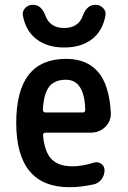

<svg xmlns="http://www.w3.org/2000/svg" viewBox="-20 -778 540 808"><path d="M257.8 -442.4Q210.9 -442.4 188 -414.6Q165 -386.7 160.2 -317.4Q160.2 -305.7 170.9 -304.7H328.1Q338.9 -304.7 338.9 -316.4Q335 -442.4 257.8 -442.4ZM272.5 9.8Q48.8 9.8 48.3 -260.3Q47.9 -530.3 257.8 -530.3Q344.7 -530.3 392.1 -476.1Q439.5 -421.9 446.3 -304.7Q448.2 -268.6 423.3 -244.1Q398.4 -219.7 361.3 -219.7H170.9Q166 -219.7 163.1 -215.8Q160.2 -211.9 161.1 -208Q168 -136.7 197.8 -107.4Q227.5 -78.1 285.2 -78.1Q325.2 -78.1 376 -93.8Q391.6 -98.6 405.8 -88.9Q419.9 -79.1 419.9 -61.5Q419.9 -40 406.7 -22.9Q393.6 -5.9 374 -2Q320.3 9.8 272.5 9.8ZM329.1 -712.9Q345.7 -757.8 381.8 -757.8Q400.4 -757.8 413.6 -744.6Q426.8 -731.4 423.8 -712.9Q412.1 -647.5 366.7 -612.8Q321.3 -578.1 250 -578.1Q178.7 -578.1 133.3 -613.3Q87.9 -648.4 76.2 -712.9Q73.2 -730.5 85.9 -744.1Q98.6 -757.8 118.2 -757.8Q154.3 -757.8 170.9 -712.9Q189.5 -660.2 250 -660.2Q310.5 -660.2 329.1 -712.9Z"/></svg>

Font: Rounded-X Mgen+ 1m medium
Style: Regular
Weight: 500
Designer: [Source Han Sans]
Ryoko NISHIZUKA  (kana & ideographs); Paul D. Hunt (Latin, Greek & Cyrillic); Wenlong ZHANG  (bopomofo
Version: Version 1.059.20150602